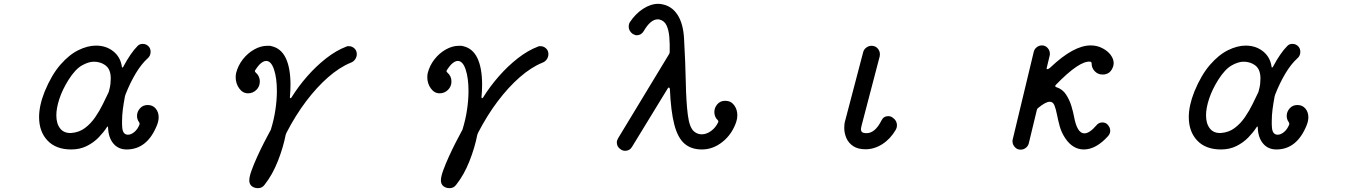

<svg xmlns="http://www.w3.org/2000/svg" viewBox="-20 -756 7040 1002"><path d="M641 24Q598 24 572 -6.5Q546 -37 544 -89Q544 -102 537 -91Q521 -66 495 -39Q469 -12 433 6Q397 24 352 24Q272 24 228 -22.5Q184 -69 184 -145Q184 -205 213 -278Q249 -365 294.5 -417.5Q340 -470 388.5 -494Q437 -518 481 -518Q534 -518 571.5 -488Q609 -458 616 -408Q617 -399 623 -407Q662 -480 698 -516Q708 -527 725 -527Q745 -527 758 -511Q766 -500 766 -486Q766 -464 750 -451Q718 -422 689 -374Q660 -326 635 -263Q634 -260 633.5 -258Q633 -256 632 -253Q625 -216 621 -185Q617 -154 617 -123Q617 -115 617 -106.5Q617 -98 618 -90Q621 -53 648 -53Q664 -53 681 -67Q698 -81 708 -106Q710 -112 706 -118Q700 -126 697.5 -134.5Q695 -143 695 -151Q695 -173 710.5 -190.5Q726 -208 751 -208Q777 -208 792.5 -189.5Q808 -171 808 -144Q808 -125 799 -102Q748 24 641 24ZM352 -62Q393 -65 423.5 -88Q454 -111 477 -144.5Q500 -178 517 -213Q534 -248 547 -275Q548 -278 548.5 -280Q549 -282 550 -286Q555 -304 556.5 -319Q558 -334 558 -347Q558 -398 526 -418Q516 -425 501.5 -429.5Q487 -434 470 -434Q442 -434 407.5 -414.5Q373 -395 338 -340Q306 -289 290 -240.5Q274 -192 274 -154Q274 -111 294 -85.5Q314 -60 352 -62Z M1305 222Q1281 212 1281 185Q1281 166 1293 133Q1305 100 1322.5 61.5Q1340 23 1358 -12Q1376 -47 1389 -71Q1391 -74 1392 -76Q1393 -78 1394 -81Q1410 -133 1417.5 -184.5Q1425 -236 1425 -281Q1425 -349 1410 -393.5Q1395 -438 1369 -438Q1353 -438 1334 -419Q1329 -414 1323.5 -406.5Q1318 -399 1312 -390Q1310 -386 1310 -385Q1310 -382 1314 -378Q1336 -359 1336 -331Q1336 -305 1318 -287Q1300 -269 1274 -269Q1247 -269 1228.5 -294.5Q1210 -320 1210 -353Q1210 -358 1210.5 -363.5Q1211 -369 1212 -374Q1222 -414 1247.5 -446.5Q1273 -479 1307 -498Q1341 -517 1375 -517Q1380 -517 1386 -517Q1392 -517 1397 -515Q1447 -504 1471.5 -452.5Q1496 -401 1496 -314Q1496 -284 1493 -251V-248Q1493 -244 1495.5 -243.5Q1498 -243 1501 -247Q1537 -305 1583.5 -358Q1630 -411 1682.5 -452Q1735 -493 1788 -513Q1791 -515 1794.5 -515Q1798 -515 1801 -515Q1817 -515 1829.5 -503.5Q1842 -492 1842 -473Q1842 -459 1833.5 -446.5Q1825 -434 1811 -429Q1752 -405 1692.5 -353Q1633 -301 1577.5 -227.5Q1522 -154 1475 -63Q1472 -57 1471 -53Q1458 14 1430 85Q1402 156 1361 208Q1348 226 1326 226Q1314 226 1305 222Z M2305 222Q2281 212 2281 185Q2281 166 2293 133Q2305 100 2322.5 61.5Q2340 23 2358 -12Q2376 -47 2389 -71Q2391 -74 2392 -76Q2393 -78 2394 -81Q2410 -133 2417.5 -184.5Q2425 -236 2425 -281Q2425 -349 2410 -393.5Q2395 -438 2369 -438Q2353 -438 2334 -419Q2329 -414 2323.5 -406.5Q2318 -399 2312 -390Q2310 -386 2310 -385Q2310 -382 2314 -378Q2336 -359 2336 -331Q2336 -305 2318 -287Q2300 -269 2274 -269Q2247 -269 2228.5 -294.5Q2210 -320 2210 -353Q2210 -358 2210.5 -363.5Q2211 -369 2212 -374Q2222 -414 2247.5 -446.5Q2273 -479 2307 -498Q2341 -517 2375 -517Q2380 -517 2386 -517Q2392 -517 2397 -515Q2447 -504 2471.5 -452.5Q2496 -401 2496 -314Q2496 -284 2493 -251V-248Q2493 -244 2495.5 -243.5Q2498 -243 2501 -247Q2537 -305 2583.5 -358Q2630 -411 2682.5 -452Q2735 -493 2788 -513Q2791 -515 2794.5 -515Q2798 -515 2801 -515Q2817 -515 2829.5 -503.5Q2842 -492 2842 -473Q2842 -459 2833.5 -446.5Q2825 -434 2811 -429Q2752 -405 2692.5 -353Q2633 -301 2577.5 -227.5Q2522 -154 2475 -63Q2472 -57 2471 -53Q2458 14 2430 85Q2402 156 2361 208Q2348 226 2326 226Q2314 226 2305 222Z M3765 -230Q3794 -230 3811 -207.5Q3828 -185 3828 -154Q3828 -137 3822 -119Q3800 -55 3750.5 -15.5Q3701 24 3643 24Q3587 24 3552 -6.5Q3517 -37 3499 -106Q3481 -175 3476 -291Q3475 -298 3471.5 -299Q3468 -300 3465 -295L3278 11Q3266 31 3242 31Q3230 31 3220 24Q3199 11 3199 -13Q3199 -23 3206 -35L3472 -474Q3475 -479 3475 -485Q3476 -527 3473 -563Q3470 -599 3458.5 -623.5Q3447 -648 3422 -654Q3420 -655 3417 -655Q3414 -655 3412 -655Q3375 -655 3339 -593Q3326 -572 3303 -572Q3294 -572 3282 -579Q3261 -594 3261 -618Q3261 -630 3267 -640Q3296 -684 3336 -710Q3376 -736 3415 -736Q3420 -736 3425 -735.5Q3430 -735 3434 -734Q3486 -725 3516 -678.5Q3546 -632 3550 -553Q3557 -428 3559 -326Q3561 -224 3569.5 -157Q3578 -90 3602 -70Q3620 -55 3642 -55Q3667 -55 3691 -72.5Q3715 -90 3728 -118Q3729 -120 3729 -122Q3729 -126 3725 -130Q3716 -138 3712 -149Q3708 -160 3708 -171Q3708 -194 3723.5 -212Q3739 -230 3765 -230Z M4497 23Q4457 23 4432.5 6.5Q4408 -10 4397 -35.5Q4386 -61 4386 -88Q4386 -98 4387 -108Q4388 -118 4391 -127L4485 -485Q4489 -499 4501.5 -508Q4514 -517 4528 -517Q4548 -517 4560 -503.5Q4572 -490 4572 -473Q4572 -466 4571 -462L4477 -103Q4476 -97 4474.5 -92Q4473 -87 4473 -83Q4473 -66 4486 -63Q4490 -62 4494 -61.5Q4498 -61 4502 -61Q4547 -61 4580 -127Q4591 -150 4616 -150Q4627 -150 4636 -144Q4661 -128 4661 -101Q4661 -90 4655 -79Q4627 -31 4585 -4Q4543 23 4497 23Z M5734 -504Q5761 -490 5776.5 -469Q5792 -448 5792 -426Q5792 -413 5786 -401Q5771 -367 5734 -367Q5710 -367 5693.5 -384Q5677 -401 5677 -424Q5677 -433 5670 -434Q5614 -441 5490 -313Q5487 -310 5487 -307Q5487 -303 5493 -301Q5525 -291 5543.5 -262.5Q5562 -234 5571.5 -202Q5581 -170 5585 -148Q5601 -60 5639 -60Q5666 -60 5702 -102Q5714 -117 5733 -117Q5749 -117 5759 -107Q5774 -92 5774 -73Q5774 -59 5763 -46Q5700 24 5636 24Q5608 24 5583.5 9.5Q5559 -5 5539 -35Q5519 -65 5510 -98.5Q5501 -132 5495.5 -160.5Q5490 -189 5482.5 -207Q5475 -225 5458 -225Q5437 -225 5397 -192Q5392 -188 5391 -182L5349 -8Q5345 7 5333 16Q5321 25 5306 25Q5288 25 5276 11.5Q5264 -2 5264 -18Q5264 -20 5264 -23Q5264 -26 5265 -28L5375 -486Q5379 -501 5391 -510Q5403 -519 5418 -519Q5435 -519 5447 -506Q5459 -493 5459 -476Q5459 -474 5459 -471Q5459 -468 5458 -466L5442 -399V-398Q5442 -395 5445 -395Q5453 -395 5465 -407Q5584 -519 5672 -519Q5706 -519 5734 -504Z M6641 24Q6598 24 6572 -6.5Q6546 -37 6544 -89Q6544 -102 6537 -91Q6521 -66 6495 -39Q6469 -12 6433 6Q6397 24 6352 24Q6272 24 6228 -22.5Q6184 -69 6184 -145Q6184 -205 6213 -278Q6249 -365 6294.5 -417.5Q6340 -470 6388.5 -494Q6437 -518 6481 -518Q6534 -518 6571.5 -488Q6609 -458 6616 -408Q6617 -399 6623 -407Q6662 -480 6698 -516Q6708 -527 6725 -527Q6745 -527 6758 -511Q6766 -500 6766 -486Q6766 -464 6750 -451Q6718 -422 6689 -374Q6660 -326 6635 -263Q6634 -260 6633.5 -258Q6633 -256 6632 -253Q6625 -216 6621 -185Q6617 -154 6617 -123Q6617 -115 6617 -106.5Q6617 -98 6618 -90Q6621 -53 6648 -53Q6664 -53 6681 -67Q6698 -81 6708 -106Q6710 -112 6706 -118Q6700 -126 6697.5 -134.5Q6695 -143 6695 -151Q6695 -173 6710.5 -190.5Q6726 -208 6751 -208Q6777 -208 6792.5 -189.5Q6808 -171 6808 -144Q6808 -125 6799 -102Q6748 24 6641 24ZM6352 -62Q6393 -65 6423.5 -88Q6454 -111 6477 -144.5Q6500 -178 6517 -213Q6534 -248 6547 -275Q6548 -278 6548.5 -280Q6549 -282 6550 -286Q6555 -304 6556.5 -319Q6558 -334 6558 -347Q6558 -398 6526 -418Q6516 -425 6501.5 -429.5Q6487 -434 6470 -434Q6442 -434 6407.5 -414.5Q6373 -395 6338 -340Q6306 -289 6290 -240.5Q6274 -192 6274 -154Q6274 -111 6294 -85.5Q6314 -60 6352 -62Z"/></svg>

Font: Kiwi Maru Medium
Style: Regular
Weight: 500
Designer: Hiroki-Chan
Version: Version 1.100